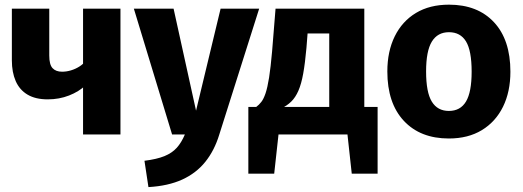

<svg xmlns="http://www.w3.org/2000/svg" viewBox="-20 -568 2208 811"><path d="M341 -309.8 341.4 -207.6Q313.4 -180.9 271.6 -164.6Q229.8 -148.3 181.7 -148.3Q129.8 -148.3 96.2 -168.4Q62.5 -188.4 46.3 -225.6Q30.1 -262.8 30.1 -313V-531.4H188.1V-333.4Q188.1 -294.8 202.1 -280Q216 -265.1 242.2 -265.1Q261 -265.1 279.8 -270.8Q298.7 -276.5 314.9 -286.7Q331.1 -296.9 341 -309.8ZM330.8 0V-531.4H488.8V0Z M911.8 -531.4H1074.7L906.2 0.5Q885.7 67.7 847.2 115.6Q808.6 163.6 749.6 190.5Q690.6 217.5 607 222.3L590.2 111.1Q642.3 104.6 674.5 91.5Q706.8 78.3 726.7 56.2Q746.5 34.2 760.9 0H706.9L545.4 -531.4H713.2L808.1 -100.6Z M1166.6 -109.3 1062.3 -116.3Q1074.2 -125.1 1083.8 -137.5Q1093.5 -149.8 1101.7 -173.9Q1109.8 -198 1116.6 -240.3Q1123.3 -282.6 1129.3 -350.9L1143.9 -531.4H1518.8V0H1062.3V-116.3H1370.7V-426.6H1279.2L1274.4 -365.4Q1268.7 -301.5 1260.8 -257.5Q1252.9 -213.5 1240.5 -185Q1228.1 -156.5 1210.2 -138.9Q1192.3 -121.4 1166.6 -109.3ZM1395.5 -116.3H1575V165.6H1465.8L1447.7 0H1409.2ZM1208.5 -116.3 1194.8 0H1156.4L1138.2 165.6H1029V-116.3Z M1876.4 -548.3Q1997.5 -548.3 2066.7 -474Q2135.9 -399.6 2135.9 -265.2Q2135.9 -180.5 2104.7 -117.1Q2073.4 -53.6 2015.3 -18.3Q1957.2 17 1876 17Q1755.3 17 1685.7 -57.7Q1616.1 -132.4 1616.1 -266.1Q1616.1 -351.2 1647.5 -414.8Q1678.9 -478.3 1737 -513.3Q1795.2 -548.3 1876.4 -548.3ZM1876.4 -432Q1828.4 -432 1804.1 -392.3Q1779.8 -352.7 1779.8 -266.1Q1779.8 -178.1 1804 -138.7Q1828.1 -99.4 1876 -99.4Q1924.6 -99.4 1948.4 -139.2Q1972.2 -179.1 1972.2 -265.2Q1972.2 -353.9 1948.4 -393Q1924.6 -432 1876.4 -432Z"/></svg>

Font: Fira Sans Variable
Style: Regular
Weight: 400
Designer: Carrois Corporate & Edenspiekermann AG
Foundry: Carrois Corporate GbR & Edenspiekermann AG
Version: Version 4.202